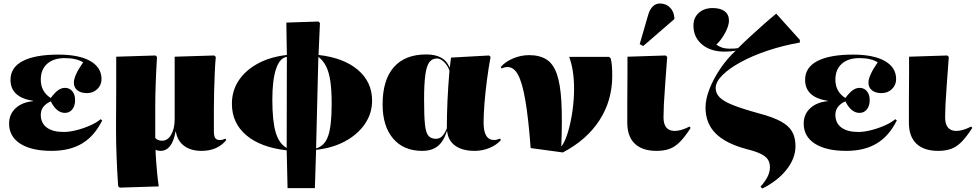

<svg xmlns="http://www.w3.org/2000/svg" viewBox="-20 -848 5575 1097"><path d="M275 14Q160 14 96 -27Q32 -68 32 -142Q32 -195 69 -229.5Q106 -264 169 -270V-272Q40 -292 40 -392Q40 -463 110.5 -499.5Q181 -536 314 -536Q431 -536 495.5 -499.5Q560 -463 560 -396Q560 -362 536 -339Q512 -316 477 -316Q442 -316 422 -332Q402 -348 402 -376Q402 -416 455 -492Q416 -516 350 -516Q286 -516 249.5 -483.5Q213 -451 213 -393Q213 -324 270 -288Q293 -319 312 -332.5Q331 -346 351 -346Q377 -346 393 -327Q409 -308 409 -276Q409 -243 393 -223Q377 -203 351 -203Q303 -203 270 -269Q213 -243 213 -192Q213 -145 247 -119.5Q281 -94 344 -94Q377 -94 418 -104.5Q459 -115 496 -131.5Q533 -148 555 -167L564 -160Q520 -71 449.5 -28.5Q379 14 275 14Z M664 224 655 216Q649 127 646 46Q643 -35 643 -103Q643 -122 643 -159.5Q643 -197 643.5 -245Q644 -293 644 -344.5Q644 -396 644 -443Q644 -490 644 -524L868 -531L877 -523Q867 -353 867 -240.5Q867 -128 867 -60Q881 -44 906 -44Q938 -44 958 -78.5Q978 -113 978 -167V-524L1204 -531L1213 -523Q1209 -482 1207 -431.5Q1205 -381 1203.5 -329Q1202 -277 1202 -230Q1202 -183 1202 -148.5Q1202 -114 1202 -99Q1202 -71 1209.5 -59.5Q1217 -48 1235 -48Q1247 -48 1252.5 -50Q1258 -52 1268 -56L1273 -48Q1223 14 1131 14Q1070 14 1031.5 -15Q993 -44 985 -96H983Q963 14 897 14Q880 14 871 8H869Q869 29 871.5 65.5Q874 102 878 142.5Q882 183 887 217Z M1623 227 1618 11Q1469 -6 1387 -75.5Q1305 -145 1305 -255Q1305 -329 1343.5 -387.5Q1382 -446 1452.5 -484.5Q1523 -523 1619 -534L1616 -719L1799 -725L1808 -717L1800 -534Q1943 -518 2024.5 -449Q2106 -380 2106 -273Q2106 -200 2065 -140Q2024 -80 1952 -41Q1880 -2 1786 8L1779 227ZM1618 -3 1619 -523Q1579 -518 1557.5 -455Q1536 -392 1536 -279Q1536 -155 1555.5 -90.5Q1575 -26 1618 -3ZM1786 0Q1835 -14 1855 -71.5Q1875 -129 1875 -254Q1875 -332 1867.5 -383.5Q1860 -435 1843.5 -468.5Q1827 -502 1799 -523Z M2392 14Q2286 14 2226 -56.5Q2166 -127 2166 -251Q2166 -391 2230 -464Q2294 -537 2415 -537Q2519 -537 2548 -464H2550L2557 -519L2774 -531L2783 -523Q2771 -459 2762 -389.5Q2753 -320 2748 -257Q2743 -194 2743 -147Q2743 -48 2803 -48Q2818 -48 2837 -56L2842 -48Q2818 -20 2777.5 -3Q2737 14 2692 14Q2622 14 2581 -15.5Q2540 -45 2535 -98H2533Q2514 -39 2480.5 -12.5Q2447 14 2392 14ZM2471 -55Q2491 -55 2505.5 -69Q2520 -83 2533 -114Q2533 -267 2548 -444Q2539 -472 2518 -493Q2497 -514 2477 -514Q2449 -514 2433 -492.5Q2417 -471 2410 -419.5Q2403 -368 2403 -279Q2403 -185 2408 -137Q2413 -89 2428 -72Q2443 -55 2471 -55Z M3196 23 3012 -2Q2999 -174 2981.5 -275Q2964 -376 2940 -420.5Q2916 -465 2880 -465Q2864 -465 2846 -457L2841 -465Q2866 -495 2911 -514Q2956 -533 3003 -533Q3063 -533 3102 -508.5Q3141 -484 3161.5 -425.5Q3182 -367 3187.5 -266Q3193 -165 3187 -13H3189Q3209 -40 3225 -93Q3241 -146 3250.5 -212Q3260 -278 3260 -341Q3260 -448 3232 -523H3460L3469 -515Q3474 -496 3476 -473Q3478 -450 3478 -414Q3478 -274 3405.5 -161.5Q3333 -49 3196 23Z M3731 14Q3650 14 3607 -27Q3564 -68 3564 -147Q3564 -155 3564 -184Q3564 -213 3564 -254.5Q3564 -296 3564.5 -341.5Q3565 -387 3565 -427Q3565 -467 3565 -493.5Q3565 -520 3565 -524L3783 -531L3792 -523Q3785 -425 3780 -359Q3775 -293 3773 -250Q3771 -207 3771 -178Q3771 -100 3835 -100Q3871 -100 3920 -125L3926 -117Q3894 -67 3865.5 -38Q3837 -9 3805.5 2.5Q3774 14 3731 14ZM3655 -585 3635 -596 3684 -765Q3704 -828 3751 -828Q3784 -828 3806.5 -806.5Q3829 -785 3833 -749V-739Z M4336 229 4325 219Q4354 186 4366.5 159.5Q4379 133 4379 108Q4379 81 4367 63Q4355 45 4326.5 31Q4298 17 4246 4Q4126 -28 4068.5 -86Q4011 -144 4011 -234Q4011 -282 4034 -340.5Q4057 -399 4096 -456.5Q4135 -514 4184 -559Q4171 -556 4155.5 -554.5Q4140 -553 4120 -553Q4040 -553 3991 -594Q3942 -635 3942 -702Q3942 -747 3972.5 -774.5Q4003 -802 4052 -802Q4096 -802 4120.5 -783.5Q4145 -765 4145 -730Q4145 -702 4124 -662Q4103 -622 4073 -593Q4104 -570 4145 -570Q4166 -570 4175 -570.5Q4184 -571 4197 -573Q4229 -605 4267 -640Q4305 -675 4343.5 -709Q4382 -743 4415 -770L4550 -620V-605Q4454 -588 4367 -559Q4280 -530 4213 -493.5Q4146 -457 4107.5 -418.5Q4069 -380 4069 -345Q4069 -315 4091.5 -292Q4114 -269 4168 -247.5Q4222 -226 4317 -200Q4396 -179 4441 -154.5Q4486 -130 4505.5 -96.5Q4525 -63 4525 -13Q4525 56 4474.5 120.5Q4424 185 4336 229Z M4815 14Q4700 14 4636 -27Q4572 -68 4572 -142Q4572 -195 4609 -229.5Q4646 -264 4709 -270V-272Q4580 -292 4580 -392Q4580 -463 4650.5 -499.5Q4721 -536 4854 -536Q4971 -536 5035.5 -499.5Q5100 -463 5100 -396Q5100 -362 5076 -339Q5052 -316 5017 -316Q4982 -316 4962 -332Q4942 -348 4942 -376Q4942 -416 4995 -492Q4956 -516 4890 -516Q4826 -516 4789.5 -483.5Q4753 -451 4753 -393Q4753 -324 4810 -288Q4833 -319 4852 -332.5Q4871 -346 4891 -346Q4917 -346 4933 -327Q4949 -308 4949 -276Q4949 -243 4933 -223Q4917 -203 4891 -203Q4843 -203 4810 -269Q4753 -243 4753 -192Q4753 -145 4787 -119.5Q4821 -94 4884 -94Q4917 -94 4958 -104.5Q4999 -115 5036 -131.5Q5073 -148 5095 -167L5104 -160Q5060 -71 4989.5 -28.5Q4919 14 4815 14Z M5340 14Q5259 14 5216 -27Q5173 -68 5173 -147Q5173 -155 5173 -184Q5173 -213 5173 -254.5Q5173 -296 5173.5 -341.5Q5174 -387 5174 -427Q5174 -467 5174 -493.5Q5174 -520 5174 -524L5392 -531L5401 -523Q5394 -425 5389 -359Q5384 -293 5382 -250Q5380 -207 5380 -178Q5380 -100 5444 -100Q5480 -100 5529 -125L5535 -117Q5503 -67 5474.5 -38Q5446 -9 5414.5 2.5Q5383 14 5340 14Z"/></svg>

Font: Display Black
Style: Regular
Weight: 900
Designer: Latin by Veronika Burian and Jose Scaglione. Greek by Irene Vlachou. Cyrillic by Vera Evstafieva.
Foundry: TypeTogether
Version: Version 3.002